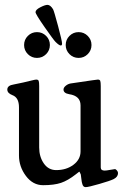

<svg xmlns="http://www.w3.org/2000/svg" viewBox="-20 -757 514 789"><path d="M208 -585Q200 -593 163 -646Q126 -699 126 -707Q126 -717 145.5 -727Q165 -737 175 -737Q187 -737 198 -719Q202 -712 218.5 -650.5Q235 -589 235 -578Q235 -570 230 -570Q223 -570 208 -585ZM94.5 -609.5Q110 -625 132 -625Q154 -625 169.5 -609.5Q185 -594 185 -572Q185 -550 169.5 -534.5Q154 -519 132 -519Q110 -519 94.5 -534.5Q79 -550 79 -572Q79 -594 94.5 -609.5ZM265.5 -609.5Q281 -625 303 -625Q325 -625 340.5 -609.5Q356 -594 356 -572Q356 -550 340.5 -534.5Q325 -519 303 -519Q281 -519 265.5 -534.5Q250 -550 250 -572Q250 -594 265.5 -609.5ZM311 -324Q311 -363 264 -370Q241 -374 241 -389Q241 -397 250 -404.5Q259 -412 270 -414Q283 -416 311 -420Q339 -424 358.5 -427Q378 -430 382 -430Q390 -430 392 -424.5Q394 -419 394 -403V-69Q394 -56 410 -56Q417 -56 433 -59Q449 -62 452 -62Q456 -62 460.5 -56.5Q465 -51 465 -46Q465 -30 447 -21Q433 -14 388 -1Q343 12 332 12Q321 12 318 -2Q316 -7 314.5 -20.5Q313 -34 312 -40Q307 -52 305.5 -51.5Q304 -51 292 -41Q259 -15 230.5 -5.5Q202 4 157 4Q115 4 86.5 -34Q58 -72 58 -118V-316Q58 -356 31 -366Q10 -374 10 -389Q10 -406 37 -410Q54 -413 75.5 -418Q97 -423 111 -426.5Q125 -430 129 -430Q137 -430 139 -424.5Q141 -419 141 -403V-151Q141 -113 160 -85.5Q179 -58 211 -58Q253 -58 282 -80Q311 -102 311 -135Z"/></svg>

Font: EB Garamond 08
Style: Regular
Weight: 400
Version: Version 0.016 ; ttfautohint (v1.5)